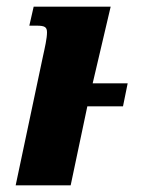

<svg xmlns="http://www.w3.org/2000/svg" viewBox="-20 -556 446 576"><path d="M108 -383 27 0H192L242 -237H349L363 -306H258L312 -536H81L68 -479H90C114 -479 121 -475 121 -459C121 -441 115 -415 108 -383Z"/></svg>

Font: Noto Serif ExtraCondensed Black
Style: Italic
Weight: 900
Width: 2
Italic angle: -12°
Designer: Monotype Design Team
Foundry: Monotype Imaging Inc.
Version: Version 2.014